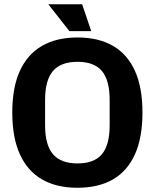

<svg xmlns="http://www.w3.org/2000/svg" viewBox="-20 -877 731 907"><path d="M346.1 10Q247 10 178.5 -29.5Q110 -69 74 -148Q38 -227 38 -345Q38 -464 74 -542.5Q110 -621 178.7 -660.5Q247.4 -700 346.2 -700Q445 -700 513.4 -660.5Q581.9 -621 617.4 -542.5Q653 -464 653 -345Q653 -227 617.5 -148Q581.9 -69 513.5 -29.5Q445.2 10 346.1 10ZM346 -105Q425 -105 461.5 -148.6Q498 -192.2 498 -285V-405Q498 -497.8 461.5 -541.4Q425 -585 346.4 -585Q267 -585 230 -541.4Q193 -497.8 193 -405V-285Q193 -192.2 230.2 -148.6Q267.4 -105 346 -105ZM308 -730 208 -857H368L411 -730Z"/></svg>

Font: Mozilla Headline ExtraLight
Style: Regular
Weight: 200
Designer: Studio DRAMA
Foundry: Studio DRAMA
Version: Version 1.000